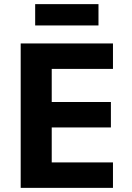

<svg xmlns="http://www.w3.org/2000/svg" viewBox="-20 -908 640 928"><path d="M80 0V-698H526V-575H230V-415H516V-292H230V-123H526V0ZM150 -888H456V-785H150Z"/></svg>

Font: iA Writer Duo V
Style: Regular
Weight: 400
Designer: Mike Abbink, Paul van der Laan, Pieter van Rosmalen, Oliver Reichenstein
Foundry: Information Architects Inc.
Version: Version 2.000